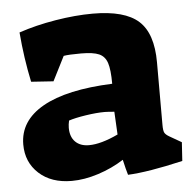

<svg xmlns="http://www.w3.org/2000/svg" viewBox="-44 -578 643 636"><g transform="rotate(-5 277.0 -260.0)"><path d="M20 -121Q20 -200 99.5 -245Q179 -290 331 -296Q331 -343 323.5 -365.5Q316 -388 296.5 -396.5Q277 -405 237 -405Q196 -405 179 -402L138 -321L64 -326Q47 -406 40 -492Q96 -511 162.5 -522Q229 -533 287 -533Q393 -533 439 -491.5Q485 -450 485 -354V-145Q485 -127 488.5 -120Q492 -113 504 -106L544 -83L540 -21Q424 6 357 9Q355 3 351 -12.5Q347 -28 344 -42Q305 -17 258.5 -2Q212 13 170 13Q102 13 61 -24.5Q20 -62 20 -121ZM334 -127 330 -203Q306 -205 298 -205Q271 -205 235 -199.5Q199 -194 178 -187Q175 -174 175 -163Q175 -133 191.5 -116.5Q208 -100 237 -100Q277 -100 334 -127Z"/></g></svg>

Font: Suez One
Style: Regular
Weight: 400
Version: Version 1.000